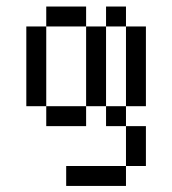

<svg xmlns="http://www.w3.org/2000/svg" viewBox="-20 -458 540 602"><path d="M375 62.5H187.5V125H375ZM375 62.5H437.5Q437.5 62.5 437.5 -62.5H375Q375 -62.5 375 62.5ZM375 -62.5V-125H312.5V-62.5ZM125 -125V-62.5H250V-125ZM125 -125Q125 -125 125 -375H62.5Q62.5 -375 62.5 -125ZM250 -125H312.5Q312.5 -125 312.5 -375H250Q250 -375 250 -125ZM375 -125H437.5Q437.5 -125 437.5 -375H375Q375 -375 375 -125ZM125 -375H250V-437.5H125ZM312.5 -375H375V-437.5H312.5Z"/></svg>

Font: Unifont
Style: Regular
Weight: 500
Version: Version 15.1.04